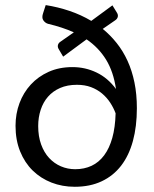

<svg xmlns="http://www.w3.org/2000/svg" viewBox="-20 -727 606 754"><path d="M275.5 -62.5Q311 -62.5 339.8 -76Q368.5 -89.5 389 -117Q409.5 -144.5 421 -185.5Q432.5 -226.5 434 -282Q426 -303.5 412.8 -323.8Q399.5 -344 380.8 -359.8Q362 -375.5 337.5 -384.8Q313 -394 282 -394Q244.5 -394 216 -381.5Q187.5 -369 168.5 -347.2Q149.5 -325.5 139.8 -295.8Q130 -266 130 -232Q130 -191.5 141.5 -159.8Q153 -128 173 -106.5Q193 -85 219.2 -73.8Q245.5 -62.5 275.5 -62.5ZM383.5 -613.5Q413.5 -589 438.2 -558Q463 -527 480.8 -488.2Q498.5 -449.5 508 -403.2Q517.5 -357 517.5 -302Q517.5 -230.5 502 -173.5Q486.5 -116.5 455.8 -76.5Q425 -36.5 379.2 -15Q333.5 6.5 273.5 6.5Q224.5 6.5 182.2 -10Q140 -26.5 108.5 -57.2Q77 -88 59 -132.5Q41 -177 41 -233Q41 -280 56.5 -321.8Q72 -363.5 101 -395Q130 -426.5 171.2 -445Q212.5 -463.5 264.5 -463.5Q315 -463.5 359.2 -442.2Q403.5 -421 435.5 -377.5Q425.5 -445.5 396.5 -492.8Q367.5 -540 320 -572.5L228 -504.5L211.5 -532.5Q205.5 -541.5 207.5 -550Q209.5 -558.5 218.5 -564L270 -600Q225.5 -620 168.5 -633.5Q157 -637 150 -647.5Q143 -658 149.5 -676L159.5 -707Q207.5 -699.5 252.8 -684.2Q298 -669 338.5 -645L421.5 -706L439 -677.5Q444.5 -669 442.5 -660.8Q440.5 -652.5 432 -647Z"/></svg>

Font: Lato-Regular
Style: Regular
Weight: 400
Designer: Lukasz Dziedzic with Adam Twardoch and Botio Nikoltchev
Foundry: tyPoland Lukasz Dziedzic
Version: Version 2.015; 2015-08-06; http://www.latofonts.com/